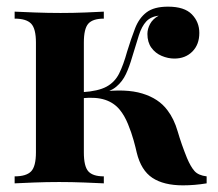

<svg xmlns="http://www.w3.org/2000/svg" viewBox="-20 -551 654 577"><path d="M485 -531Q534 -531 556.5 -508Q579 -485 579 -452Q579 -417 558 -396Q537 -375 504 -375Q485 -375 466 -383Q447 -391 435 -407.5Q423 -424 423 -449Q423 -464 431 -479Q439 -494 457 -504Q433 -501 419.5 -486.5Q406 -472 397.5 -445.5Q389 -419 377 -379Q369 -351 358.5 -328.5Q348 -306 329.5 -290.5Q311 -275 278 -268L282 -275Q358 -285 407.5 -270Q457 -255 483 -220Q503 -194 514 -156Q525 -118 542 -76Q553 -50 564.5 -37Q576 -24 601 -21V0Q583 3 565 4.5Q547 6 530 6Q472 6 438 -16.5Q404 -39 391 -92Q388 -106 381.5 -129.5Q375 -153 364.5 -178.5Q354 -204 340 -221Q323 -242 296 -251Q269 -260 228 -256V-274Q275 -277 300 -290.5Q325 -304 338 -330Q351 -356 362 -396Q374 -435 386 -466Q398 -497 420.5 -514Q443 -531 485 -531ZM292 -516V-495Q259 -495 245.5 -480Q232 -465 232 -423V-93Q232 -51 245.5 -36Q259 -21 292 -21V0Q273 -1 234 -2.5Q195 -4 158 -4Q120 -4 81.5 -2.5Q43 -1 24 0V-21Q59 -21 73.5 -36Q88 -51 88 -93V-423Q88 -465 73.5 -480Q59 -495 24 -495V-516Q44 -515 84.5 -513.5Q125 -512 162 -512Q200 -512 237 -513.5Q274 -515 292 -516Z"/></svg>

Font: Playfair Display
Style: Bold
Weight: 700
Designer: Claus Eggers Sørensen
Foundry: Claus Eggers Sørensen
Version: Version 1.203